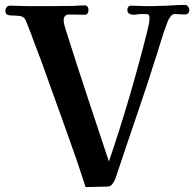

<svg xmlns="http://www.w3.org/2000/svg" viewBox="-20 -754 794 781"><path d="M750 -714Q750 -721 745 -727.5Q740 -734 732 -734Q706 -734 678.5 -732Q651 -730 625 -730Q612 -729 599 -729Q586 -729 572 -729Q558 -729 543.5 -730Q529 -731 515 -731Q498 -731 498 -713Q498 -703 505.5 -698.5Q513 -694 521 -694Q530 -694 538.5 -695.5Q547 -697 556 -697Q570 -697 579 -696.5Q588 -696 588 -679Q588 -665 584 -649Q580 -633 577 -619Q544 -488 505.5 -357Q467 -226 423 -97Q381 -223 336 -359Q291 -495 249 -628Q246 -638 242.5 -649.5Q239 -661 239 -671Q239 -695 262 -695Q278 -695 293.5 -694.5Q309 -694 325 -694Q333 -694 336.5 -700Q340 -706 340 -713Q340 -720 336.5 -726Q333 -732 325 -732Q314 -732 302 -731.5Q290 -731 279 -730Q233 -729 187 -729Q141 -729 95 -729Q76 -729 57.5 -730Q39 -731 21 -731Q12 -731 7 -724.5Q2 -718 2 -710Q2 -697 10 -694Q18 -691 28 -691Q43 -691 60.5 -689Q78 -687 85 -670Q91 -654 100 -632.5Q109 -611 114 -595Q128 -557 140.5 -525Q153 -493 166 -455Q207 -340 249.5 -223Q292 -106 328 7L416 5Q430 5 438 -6.5Q446 -18 450 -29Q463 -67 475.5 -105Q488 -143 501 -181Q528 -261 555 -340Q582 -419 607 -499Q621 -541 633.5 -583Q646 -625 662 -666Q665 -675 673 -686Q681 -697 691 -697Q700 -697 710 -696Q720 -695 730 -695Q750 -695 750 -714Z"/></svg>

Font: UoqMunThenKhung
Style: Regular
Weight: 400
Designer: Font-Kai, 金井和夫, 宇文滿月
Foundry: Kazuo Kanai, Moonlit Owen
Version: Version 1.197